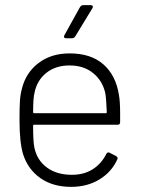

<svg xmlns="http://www.w3.org/2000/svg" viewBox="-20 -720 569 748"><path d="M448 -279V-244Q448 -234 438 -234H113Q109 -234 109 -230Q109 -166 114 -145Q124 -96 162.5 -67.5Q201 -39 260 -39Q307 -39 341 -60.5Q375 -82 394 -120Q399 -129 407 -125L432 -112Q441 -107 437 -99Q415 -50 367.5 -21Q320 8 257 8Q186 8 137.5 -26Q89 -60 70 -119Q56 -165 56 -253Q56 -298 57.5 -324.5Q59 -351 65 -373Q80 -436 129.5 -474Q179 -512 251 -512Q334 -512 382.5 -469.5Q431 -427 443 -352Q448 -326 448 -279ZM109 -283Q109 -279 113 -279H392Q396 -279 396 -283Q394 -337 390 -358Q379 -406 342.5 -435.5Q306 -465 251 -465Q197 -465 161 -436.5Q125 -408 115 -361Q109 -339 109 -283ZM304 -700H333Q339 -700 341 -696.5Q343 -693 340 -688L273 -578Q268 -571 261 -571H238Q232 -571 230 -574.5Q228 -578 231 -583L292 -693Q297 -700 304 -700Z"/></svg>

Font: Barlow Light
Style: Regular
Weight: 300
Designer: Jeremy Tribby
Foundry: Tribby Type
Version: Version 1.422